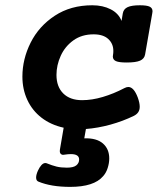

<svg xmlns="http://www.w3.org/2000/svg" viewBox="-20 -482 640 732"><path d="M561.5 -439Q561.5 -437 560.5 -431.2L533.2 -274.4Q530.3 -257.8 513.9 -250.7Q497.6 -243.7 462.9 -243.7Q433.6 -243.7 421.9 -249Q410.2 -254.4 410.2 -266.6Q410.2 -268.6 411.1 -274.4Q412.1 -278.8 412.1 -288.1Q412.1 -315.4 392.8 -333.3Q373.5 -351.1 336.9 -351.1Q291.5 -351.1 259.5 -327.9Q227.5 -304.7 211.4 -269Q195.3 -233.4 195.3 -196.3Q195.3 -151.4 221.2 -125.7Q247.1 -100.1 293 -100.1Q330.6 -100.1 371.8 -112.3Q413.1 -124.5 454.1 -146Q462.4 -150.4 469.2 -150.4Q490.2 -150.4 505.4 -109.9Q512.7 -89.4 512.7 -75.2Q512.7 -63 507.3 -54.7Q502 -46.4 490.7 -40.5Q448.7 -20 400.9 -6.8Q353 6.3 307.6 9.8L301.3 45.4Q348.1 43.9 372.3 64.9Q396.5 85.9 396.5 122.1Q396.5 139.6 390.6 158.2Q384.8 176.8 373 189.9Q338.4 230.5 247.6 230.5Q174.8 230.5 126.5 210.4Q117.7 207 117.7 194.8Q117.7 184.1 124.5 168.9Q130.4 155.8 137.7 147.7Q145 139.6 152.8 139.6Q156.2 139.6 158.2 140.6Q178.7 148.9 195.6 153.1Q212.4 157.2 234.9 157.2Q260.3 157.2 271 148.4Q281.7 139.6 281.7 126Q281.7 105.5 250 105.5Q239.7 105.5 224.1 107.9Q217.8 109.4 212.9 105.7Q208 102.1 208 93.8Q208 89.8 208.5 87.9L222.7 4.9Q173.8 -5.9 138.4 -33.2Q103 -60.5 84.2 -101.1Q65.4 -141.6 65.4 -189.9Q65.4 -256.8 96.9 -319.6Q128.4 -382.3 189 -422.1Q249.5 -461.9 332 -461.9Q372.1 -461.9 402.1 -446.5Q432.1 -431.2 443.4 -402.3L448.2 -431.2Q451.2 -447.8 466.6 -454.8Q481.9 -461.9 513.2 -461.9Q540 -461.9 550.8 -456.5Q561.5 -451.2 561.5 -439Z"/></svg>

Font: Courier Prime
Style: Bold Italic
Weight: 700
Italic angle: -10°
Designer: Alan Dague-Greene
Foundry: Quote-Unquote Apps
Version: Version 3.018